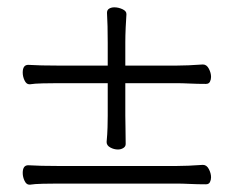

<svg xmlns="http://www.w3.org/2000/svg" viewBox="-20 -519 640 524"><path d="M534 -343Q544 -343 550 -331.5Q556 -320 556 -309Q556 -302 553 -296Q550 -290 542 -290Q519 -290 498 -291Q477 -292 461 -292H322V-204Q322 -190 322.5 -169.5Q323 -149 323 -126Q323 -119 316.5 -115Q310 -111 302 -111Q291 -111 281 -116.5Q271 -122 271 -131V-132Q273 -153 273.5 -172Q274 -191 274 -203V-292H138Q120 -292 97 -291.5Q74 -291 62 -289H60Q52 -289 47 -299.5Q42 -310 42 -321Q42 -342 57 -342Q72 -341 93.5 -340.5Q115 -340 139 -340H274V-402Q274 -426 273.5 -447.5Q273 -469 272 -484Q272 -492 278 -495.5Q284 -499 292 -499Q303 -499 314 -494Q325 -489 325 -481V-479Q324 -467 323 -444Q322 -421 322 -403V-340H462Q491 -340 533 -343ZM534 -69Q544 -69 550 -57.5Q556 -46 556 -35Q556 -28 553 -22Q550 -16 542 -16Q519 -16 498 -17Q477 -18 461 -18H138Q120 -18 97 -17.5Q74 -17 62 -15H60Q52 -15 47 -25.5Q42 -36 42 -47Q42 -68 57 -68Q72 -67 93.5 -66.5Q115 -66 139 -66H462Q491 -66 533 -69Z"/></svg>

Font: Moon Stars Kai T HW Light
Style: Regular
Weight: 300
Designer: GuiWonder
Version: Version 1.101